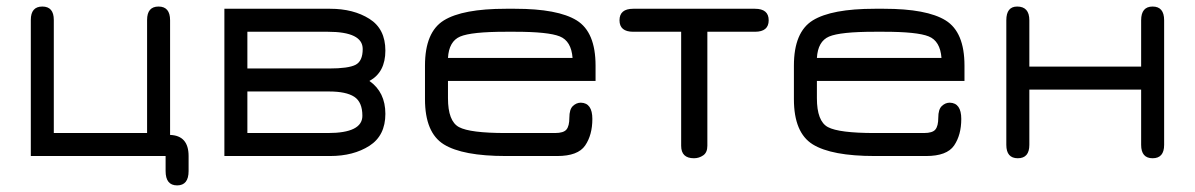

<svg xmlns="http://www.w3.org/2000/svg" viewBox="-20 -477 3652 587"><path d="M556.6 45.9Q556.6 89.8 521.5 89.8Q486.3 89.8 486.3 45.9V0H74.2V-416Q74.2 -457 109.4 -457Q144.5 -457 144.5 -416V-70.3H429.7V-416Q429.7 -457 464.8 -457Q500 -457 500 -415V-64.5Q556.6 -62.5 556.6 0Z M666 -450.2H989.3Q1060.5 -450.2 1109.4 -419.4Q1158.2 -388.7 1158.2 -322.3Q1158.2 -255.9 1109.4 -229.5Q1158.2 -195.3 1158.2 -128.9Q1158.2 -62.5 1109.4 -31.2Q1060.5 0 989.3 0H666ZM986.3 -197.3H736.3V-70.3H982.4Q1087.9 -70.3 1087.9 -123Q1087.9 -165 1063 -181.2Q1038.1 -197.3 986.3 -197.3ZM982.4 -379.9H736.3V-267.6H986.3Q1044.9 -267.6 1066.9 -278.8Q1088.9 -290 1088.9 -327.1Q1088.9 -379.9 982.4 -379.9Z M1800.8 -276.4V-229.5H1349.6V-176.8Q1349.6 -106.4 1383.3 -88.4Q1417 -70.3 1526.4 -70.3H1676.8Q1703.1 -70.3 1711.9 -81.1Q1720.7 -91.8 1720.7 -117.2Q1720.7 -142.6 1731.4 -152.8Q1742.2 -163.1 1755.9 -163.1Q1791 -162.1 1791 -113.3Q1791 -64.5 1769 -32.2Q1747.1 0 1683.6 0H1526.4Q1394.5 0 1336.9 -35.6Q1279.3 -71.3 1279.3 -173.8V-276.4Q1279.3 -378.9 1336.9 -414.6Q1394.5 -450.2 1526.4 -450.2H1554.7Q1685.5 -450.2 1743.2 -414.6Q1800.8 -378.9 1800.8 -276.4ZM1554.7 -379.9H1526.4Q1420.9 -379.9 1386.7 -365.2Q1352.5 -350.6 1349.6 -299.8H1730.5Q1726.6 -351.6 1691.4 -365.7Q1656.2 -379.9 1554.7 -379.9Z M2288.1 -450.2Q2330.1 -450.2 2330.1 -415Q2330.1 -379.9 2288.1 -379.9H2142.6V-31.2Q2142.6 -10.7 2129.9 -2Q2117.2 6.8 2101.6 6.8Q2062.5 6.8 2062.5 -31.2V-379.9H1916Q1874 -379.9 1874 -415Q1874 -450.2 1916 -450.2Z M2928.7 -276.4V-229.5H2477.5V-176.8Q2477.5 -106.4 2511.2 -88.4Q2544.9 -70.3 2654.3 -70.3H2804.7Q2831.1 -70.3 2839.8 -81.1Q2848.6 -91.8 2848.6 -117.2Q2848.6 -142.6 2859.4 -152.8Q2870.1 -163.1 2883.8 -163.1Q2918.9 -162.1 2918.9 -113.3Q2918.9 -64.5 2897 -32.2Q2875 0 2811.5 0H2654.3Q2522.5 0 2464.8 -35.6Q2407.2 -71.3 2407.2 -173.8V-276.4Q2407.2 -378.9 2464.8 -414.6Q2522.5 -450.2 2654.3 -450.2H2682.6Q2813.5 -450.2 2871.1 -414.6Q2928.7 -378.9 2928.7 -276.4ZM2682.6 -379.9H2654.3Q2548.8 -379.9 2514.6 -365.2Q2480.5 -350.6 2477.5 -299.8H2858.4Q2854.5 -351.6 2819.3 -365.7Q2784.2 -379.9 2682.6 -379.9Z M3127 -34.2Q3127 6.8 3091.8 6.8Q3056.6 6.8 3056.6 -34.2V-415Q3056.6 -457 3089.8 -457Q3127 -457 3127 -415V-273.4H3468.8V-415Q3468.8 -457 3503.9 -457Q3539.1 -457 3539.1 -415V-34.2Q3539.1 6.8 3503.9 6.8Q3468.8 6.8 3468.8 -34.2V-203.1H3127Z"/></svg>

Font: Jura
Style: DemiBold
Weight: 600
Version: Version 2.5